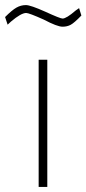

<svg xmlns="http://www.w3.org/2000/svg" viewBox="-73 -735 340 755"><path d="M0 0ZM79 -500H113V0H79ZM99 -658Q41 -684 30 -684Q10 -684 -30 -650L-43 -638L-53 -668Q-26 -695 -8.5 -705Q9 -715 29 -715Q47 -715 105 -689Q164 -662 173 -662Q188 -662 225 -694L238 -703L247 -674Q219 -645 205 -637.5Q191 -630 173 -630Q152 -630 99 -658Z"/></svg>

Font: Cairo ExtraLight
Style: Regular
Weight: 250
Designer: Mohamed Gaber, the designers of Titillium
Foundry: Kief Type Foundry
Version: Version 2.009; ttfautohint (v1.5.33-1714) -l 8 -r 50 -G 200 